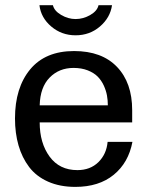

<svg xmlns="http://www.w3.org/2000/svg" viewBox="-20 -710 577 744"><path d="M397.9 -301.8Q397.9 -321.3 394.5 -340.1Q391.1 -358.9 382.1 -378.7Q373 -398.4 358.6 -413.1Q344.2 -427.7 320.1 -437.3Q295.9 -446.8 265.1 -446.8Q209 -446.8 172.4 -409.4Q135.7 -372.1 133.8 -301.8ZM133.8 -235.8Q133.8 -155.8 172.1 -103.3Q210.4 -50.8 279.8 -50.8Q329.6 -50.8 361.1 -81.5Q392.6 -112.3 397 -160.2H493.2Q478 -79.6 420.7 -32.7Q363.3 14.2 272 14.2Q211.9 14.2 166.3 -6.1Q120.6 -26.4 93 -62.7Q65.4 -99.1 51.8 -146.5Q38.1 -193.8 38.1 -251Q38.1 -370.1 96.9 -441.2Q155.8 -512.2 267.1 -512.2Q374.5 -512.2 433.3 -450.9Q492.2 -389.6 492.2 -283.2V-235.8ZM272.9 -636.2Q302.7 -636.2 329.8 -651.9Q356.9 -667.5 361.8 -689.9H414.1Q407.2 -641.6 367.4 -607.4Q327.6 -573.2 272.9 -573.2Q218.8 -573.2 178.7 -607.2Q138.7 -641.1 132.8 -689.9H185.1Q189.9 -668 217 -652.1Q244.1 -636.2 272.9 -636.2Z"/></svg>

Font: Perun
Style: Regular
Weight: 400
Version: Version 1.0000